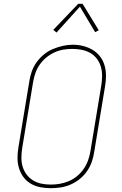

<svg xmlns="http://www.w3.org/2000/svg" viewBox="-20 -981 640 1009"><path d="M246 8Q218 8 190.5 2.5Q163 -3 140.5 -16.5Q118 -30 102.5 -51.5Q87 -73 79.5 -98.5Q72 -124 72 -152Q72 -180 77 -208L134 -553Q138 -580 147 -605.5Q156 -631 172.5 -654Q189 -677 211 -695Q233 -713 258.5 -723.5Q284 -734 310.5 -740Q337 -746 363 -746Q391 -746 418 -739Q445 -732 467.5 -718.5Q490 -705 506 -684Q522 -663 529.5 -637Q537 -611 537 -583Q537 -555 532 -527L475 -182Q471 -155 462 -129.5Q453 -104 437 -81Q421 -58 398.5 -40Q376 -22 350.5 -11Q325 0 298.5 4Q272 8 246 8Q246 8 246 8Q246 8 246 8ZM246 -11Q270 -11 294 -15Q318 -19 341.5 -29Q365 -39 385 -55.5Q405 -72 419.5 -93Q434 -114 442.5 -137.5Q451 -161 455 -185L512 -530Q516 -555 516.5 -580Q517 -605 510.5 -628.5Q504 -652 490 -671Q476 -690 455.5 -702Q435 -714 410.5 -719Q386 -724 361 -724Q336 -724 312.5 -720Q289 -716 266 -705.5Q243 -695 223 -678.5Q203 -662 188.5 -641Q174 -620 166 -597Q158 -574 154 -550L97 -205Q93 -180 92.5 -155Q92 -130 98.5 -107Q105 -84 119 -65Q133 -46 153 -33.5Q173 -21 197 -16Q221 -11 246 -11ZM277 -810 260 -824 391 -961H414L499 -822L480 -812L400 -946Z"/></svg>

Font: Iosevka Slab ThExObl
Style: Regular
Weight: 100
Width: 7
Italic angle: -9°
Monospace: yes
Designer: Belleve Invis
Foundry: Belleve Invis
Version: Version 11.1.1; ttfautohint (v1.8.3)